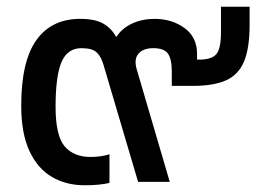

<svg xmlns="http://www.w3.org/2000/svg" viewBox="-20 -540 784 570"><path d="M231 10Q177 10 134.5 -14.5Q92 -39 67.5 -91.5Q43 -144 43 -226Q43 -358 88 -421Q133 -484 218 -484Q262 -484 286.5 -470Q311 -456 325 -430Q342 -456 372 -470Q402 -484 439 -484Q490 -484 527.5 -457Q565 -430 565 -380V-363H571Q608 -363 622 -379Q636 -395 636 -444V-520H721V-466Q721 -397 704.5 -357.5Q688 -318 651 -301.5Q614 -285 552 -285H490V-327Q490 -365 478.5 -381Q467 -397 435 -397Q405 -397 391 -380.5Q377 -364 386 -334L484 0H390L288 -345Q281 -371 267.5 -384Q254 -397 222 -397Q180 -397 162.5 -355.5Q145 -314 145 -223Q145 -137 172 -105.5Q199 -74 249 -74Q264 -74 278 -76Q292 -78 305 -82V3Q276 10 231 10Z"/></svg>

Font: Kanit
Style: Regular
Weight: 400
Designer: Katatrad Team
Foundry: CadsonDemak
Version: Version 2.000; ttfautohint (v1.8.3)